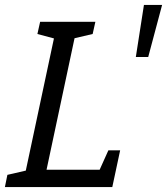

<svg xmlns="http://www.w3.org/2000/svg" viewBox="-63 -755 674 775"><path d="M110 0H27L169 -667H252ZM27 0 42 -70H405.3L390.3 0ZM99 -667H179L168.5 -596.2L88 -617.8ZM422 -148.3 390.3 0H307.8L374.5 -148.3ZM-43.2 0 -33.2 -49.2 57 -70 36.8 0ZM212.5 -594.7 242 -667H322L311 -617.8ZM518 -735H591.3L535.3 -525H485.3Z"/></svg>

Font: Epunda Slab Light
Style: Italic
Weight: 300
Italic angle: -12°
Designer: Simon Atzbach
Foundry: typofactur
Version: Version 1.102